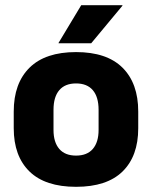

<svg xmlns="http://www.w3.org/2000/svg" viewBox="-20 -707 586 741"><path d="M273.5 14Q154.5 14 93.8 -45.2Q33 -104.5 33 -212V-276.5Q33 -385.5 94 -445.8Q155 -506 273.5 -506Q392 -506 452.8 -445.8Q513.5 -385.5 513.5 -276.5V-212Q513.5 -104.5 453 -45.2Q392.5 14 273.5 14ZM273.5 -106.5Q316 -106.5 338.2 -132.2Q360.5 -158 360.5 -205.5V-283Q360.5 -333 338.2 -359Q316 -385 273.5 -385Q231 -385 208.8 -359Q186.5 -333 186.5 -283V-205.5Q186.5 -158 208.8 -132.2Q231 -106.5 273.5 -106.5ZM206 -541.5 293.5 -687H452.5V-685L332 -540H206Z"/></svg>

Font: Anek Devanagari
Style: Bold
Weight: 700
Designer: Kailash Malviya (Devanagari) & Yesha Goshar (Latin)
Foundry: Ek Type
Version: Version 1.003